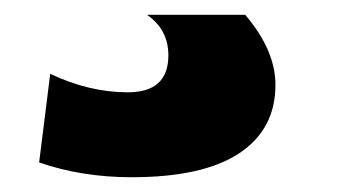

<svg xmlns="http://www.w3.org/2000/svg" viewBox="-20 -20 456 260"><path d="M179 0H312Q353 48 353 95Q353 155 304 187.5Q255 220 158 220Q91 220 33 200L48 80Q101 105 153 105Q208 105 208 55Q208 20 179 0Z"/></svg>

Font: M PLUS 1p Black
Style: Regular
Weight: 900
Version: Version 1.061